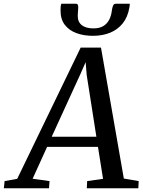

<svg xmlns="http://www.w3.org/2000/svg" viewBox="-86 -1001 762 1021"><path d="M-65.5 0 -61.5 -38 5.5 -50 343 -748H451L572.5 -51.5L651.5 -38L649.5 0H375.5L377.5 -38L462 -50L435 -220H164.5L87.5 -50.5L177.5 -38L174.5 0ZM189 -274H426.5L375 -602.5L369.5 -670.5L342 -608ZM318 -981Q325.5 -981 328 -974.8Q330.5 -968.5 330 -959Q329.5 -950 328.5 -938Q327.5 -926 327.5 -917Q327 -884.5 349 -867.2Q371 -850 411 -850Q443 -850 463.5 -862.5Q484 -875 495 -896.8Q506 -918.5 509 -946.5Q511 -960.5 515.2 -970.8Q519.5 -981 529 -981H604Q604 -977.5 603.8 -973Q603.5 -968.5 602 -961Q593.5 -910.5 566.8 -877Q540 -843.5 499.5 -827Q459 -810.5 408 -810.5Q359.5 -810.5 320.2 -825Q281 -839.5 258.2 -869.5Q235.5 -899.5 236 -946Q236 -954.5 236.5 -963.5Q237 -972.5 240 -981Z"/></svg>

Font: Merriweather 28pt
Style: Italic
Weight: 400
Italic angle: -7.8°
Version: Version 2.101